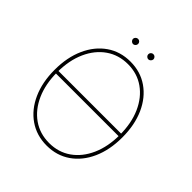

<svg xmlns="http://www.w3.org/2000/svg" viewBox="-231 -1035 1208 1208"><g transform="rotate(45 373.5 -431.0)"><path d="M660.2 -375V-352.5H86.9V-375ZM374 9.8Q284.2 9.8 216.1 -37.4Q147.9 -84.5 110.1 -168.7Q72.3 -252.9 72.3 -363.3Q72.3 -474.6 110.4 -558.8Q148.4 -643.1 216.3 -690.2Q284.2 -737.3 374 -737.3Q463.4 -737.3 531.2 -690.2Q599.1 -643.1 637 -558.8Q674.8 -474.6 674.8 -363.3Q674.8 -252.4 637 -168.2Q599.1 -84 531.2 -37.1Q463.4 9.8 374 9.8ZM374 -12.7Q456.5 -12.7 519.3 -56.9Q582 -101.1 617.2 -180.2Q652.3 -259.3 652.3 -363.3Q652.3 -467.8 617.2 -546.9Q582 -626 519.3 -670.4Q456.5 -714.8 374 -714.8Q291.5 -714.8 228.5 -670.9Q165.5 -627 130.1 -547.9Q94.7 -468.8 94.7 -363.3Q94.7 -259.8 129.6 -180.7Q164.6 -101.6 227.5 -57.1Q290.5 -12.7 374 -12.7ZM306.6 -826.2Q297.4 -826.7 290.5 -833.5Q283.7 -840.3 283.2 -849.6Q283.7 -858.9 290.5 -865.5Q297.4 -872.1 306.6 -872.1Q315.9 -872.1 322.5 -865.5Q329.1 -858.9 329.1 -849.6Q329.1 -840.3 322.5 -833.5Q315.9 -826.7 306.6 -826.2ZM442.4 -826.2Q433.1 -826.7 426.5 -833.5Q419.9 -840.3 419.9 -849.6Q419.9 -858.9 426.5 -865.5Q433.1 -872.1 442.4 -872.1Q452.1 -872.1 458.7 -865.5Q465.3 -858.9 465.8 -849.6Q465.3 -840.3 458.7 -833.5Q452.1 -826.7 442.4 -826.2Z"/></g></svg>

Font: Inter Tight Thin
Style: Regular
Weight: 250
Designer: Rasmus Andersson
Foundry: rsms
Version: Version 3.004